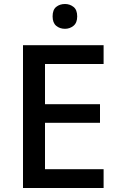

<svg xmlns="http://www.w3.org/2000/svg" viewBox="-20 -940 597 960"><path d="M498 0H95V-714H498V-620H205V-419H480V-326H205V-94H498ZM305 -920Q329 -920 347.5 -905.5Q366 -891 366 -858Q366 -826 347.5 -811Q329 -796 305 -796Q279 -796 261 -811Q243 -826 243 -858Q243 -891 261 -905.5Q279 -920 305 -920Z"/></svg>

Font: Noto Sans Nag Mundari Medium
Style: Regular
Weight: 500
Version: Version 1.000